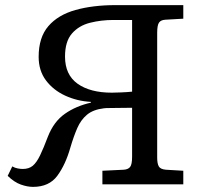

<svg xmlns="http://www.w3.org/2000/svg" viewBox="-20 -720 805 750"><path d="M109 10Q87 10 61.5 1Q36 -8 10 -33L28 -70Q38 -64 49.5 -62Q61 -60 69 -60Q93 -60 108 -72.5Q123 -85 136.5 -113Q150 -141 167 -186Q190 -245 233.5 -275.5Q277 -306 335 -319V-322Q281 -325 234.5 -346.5Q188 -368 159.5 -406Q131 -444 131 -498Q131 -574 169 -618Q207 -662 275 -681Q343 -700 431 -700H696V-647L626 -643Q608 -642 601 -631.5Q594 -621 594 -592V-104Q594 -82 600 -70.5Q606 -59 628 -57L696 -53V0H380V-53L463 -57Q480 -58 488 -67.5Q496 -77 496 -108V-299Q474 -299 450 -298.5Q426 -298 408.5 -298Q391 -298 386 -297Q344 -292 320 -272Q296 -252 282 -220Q268 -188 255 -144Q236 -77 204 -33.5Q172 10 109 10ZM417 -358Q428 -358 452.5 -359Q477 -360 496 -362V-642H423Q375 -642 331.5 -631Q288 -620 261 -589Q234 -558 234 -499Q234 -428 283 -393Q332 -358 417 -358Z"/></svg>

Font: Literata 7pt
Style: Regular
Weight: 400
Designer: Latin by Veronika Burian and Jose Scaglione. Greek by Irene Vlachou. Cyrillic by Vera Evstafieva.
Foundry: TypeTogether
Version: Version 3.002